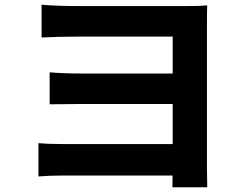

<svg xmlns="http://www.w3.org/2000/svg" viewBox="-20 -750 1040 809"><path d="M310 -724.4H763.8Q822.2 -724.4 853 -727.2Q852 -710.2 852 -642.8V-38Q852.8 -0.2 853.2 39H706.6Q707.6 -3.4 707.6 -51.2V-595.8H310Q224.2 -595.8 155.2 -592V-730Q186.8 -727.2 228.6 -725.8Q270.4 -724.4 310 -724.4ZM324.8 -440.2H774.2V-311.8H325.2Q256.8 -311.8 189.2 -310.6V-445.2Q250.2 -440.2 324.8 -440.2ZM245.6 -143H775.2V-10.4H245Q188.6 -10.4 142 -6.6V-147Q183.2 -143 245.6 -143Z"/></svg>

Font: 寒蝉端黑体 Light
Style: Regular
Weight: 300
Designer: ChillDuanSans {Warren2060}; 
Source Han Sans {Ryoko NISHIZUKA 西塚涼子 (kana, bopomofo & ideographs); Paul D. Hunt (Latin, G
Foundry: ChillType&Adobe
Version: Version 1.300;Glyphs 3.3 (3306)